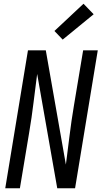

<svg xmlns="http://www.w3.org/2000/svg" viewBox="-20 -1003 541 1023"><path d="M8 0 129 -735H224L331 -126Q332 -136 333.5 -146Q335 -156 336 -165L350 -276Q355 -317 361 -358.5Q367 -400 374 -441L423 -735H501L380 0H285L178 -609Q177 -599 175.5 -589Q174 -579 173 -570L159 -459Q154 -418 148 -376.5Q142 -335 135 -294L86 0ZM314 -792 270 -838 425 -983 479 -927Z"/></svg>

Font: Iosevka SS04 Oblique
Style: Regular
Weight: 400
Italic angle: -9°
Monospace: yes
Designer: Belleve Invis
Foundry: Belleve Invis
Version: Version 19.0.0; ttfautohint (v1.8.4)